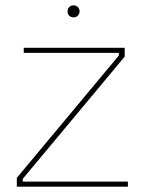

<svg xmlns="http://www.w3.org/2000/svg" viewBox="-20 -699 542 719"><path d="M256 -634C268 -634 278 -643 278 -657C278 -669 268 -679 256 -679C242 -679 233 -669 233 -657C233 -643 242 -634 256 -634ZM43 0H459V-19H65V-29L447 -487V-520H69V-501H425V-491L43 -33Z"/></svg>

Font: Fixel Display Thin
Style: Regular
Weight: 100
Designer: AlfaBravo + MacPaw
Foundry: Kyrylo Tkachov, Marchela Mozhyna, Serhii Makarenko, Maria Weinstein, Zakhar Kryvoshyya
Version: Version 1.211